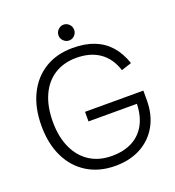

<svg xmlns="http://www.w3.org/2000/svg" viewBox="-155 -990 1030 1129"><g transform="rotate(-20 359.5 -425.5)"><path d="M375 17Q275 17 200.5 -28.5Q126 -74 85.5 -157Q45 -240 45 -352Q45 -465 85.5 -548Q126 -631 199.5 -676Q273 -721 373 -721Q449 -721 506 -699Q563 -677 603 -632.5Q643 -588 666 -520L602 -499Q576 -579 518 -619Q460 -659 373 -659Q294 -659 236 -622Q178 -585 147 -516Q116 -447 116 -352Q116 -258 147.5 -189Q179 -120 237 -82.5Q295 -45 375 -45Q452 -45 506 -74.5Q560 -104 588.5 -160Q617 -216 617 -296L655 -283H314V-343H679V-283Q679 -193 641.5 -125.5Q604 -58 535.5 -20.5Q467 17 375 17ZM370 -769Q351 -769 336 -783.5Q321 -798 321 -818Q321 -839 336 -853.5Q351 -868 370 -868Q390 -868 404.5 -853.5Q419 -839 419 -818Q419 -798 404.5 -783.5Q390 -769 370 -769Z"/></g></svg>

Font: TikTok Sans Light
Style: Regular
Weight: 300
Version: Version 4.000